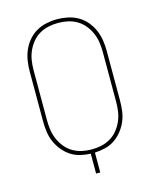

<svg xmlns="http://www.w3.org/2000/svg" viewBox="-112 -820 724 896"><g transform="rotate(-15 250.0 -371.5)"><path d="M240 0V-96Q215 -97 190 -103Q165 -109 144 -123Q123 -137 107 -157Q91 -177 81 -200Q71 -223 67.5 -248.5Q64 -274 64 -299V-540Q64 -566 68 -592Q72 -618 82.5 -642Q93 -666 110 -686Q127 -706 149.5 -719Q172 -732 198 -737.5Q224 -743 250 -743Q276 -743 302 -737.5Q328 -732 350.5 -719Q373 -706 390 -686Q407 -666 417.5 -642Q428 -618 432 -592Q436 -566 436 -540V-299Q436 -274 432.5 -248.5Q429 -223 419 -200Q409 -177 393 -157Q377 -137 356 -123Q335 -109 310 -103Q285 -97 260 -96V0ZM250 -114Q274 -114 297 -119Q320 -124 340.5 -136Q361 -148 376 -166.5Q391 -185 400.5 -206.5Q410 -228 413.5 -251.5Q417 -275 417 -299V-540Q417 -564 413.5 -587.5Q410 -611 400.5 -632.5Q391 -654 376 -672.5Q361 -691 340.5 -703Q320 -715 297 -720Q274 -725 250 -725Q226 -725 203 -720Q180 -715 159.5 -703Q139 -691 124 -672.5Q109 -654 99.5 -632.5Q90 -611 86.5 -587.5Q83 -564 83 -540V-299Q83 -275 86.5 -251.5Q90 -228 99.5 -206.5Q109 -185 124 -166.5Q139 -148 159.5 -136Q180 -124 203 -119Q226 -114 250 -114Z"/></g></svg>

Font: Iosevka Term Curly Thin
Style: Regular
Weight: 100
Designer: Belleve Invis
Foundry: Belleve Invis
Version: Version 32.3.0